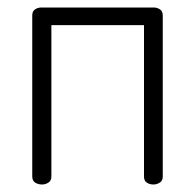

<svg xmlns="http://www.w3.org/2000/svg" viewBox="-20 -492 520 512"><path d="M390 -472Q399 -472 406.5 -467Q414 -462 414 -451V-21Q414 -10 406 -5Q398 0 389 0Q379 0 371.5 -5Q364 -10 364 -21V-425H117V-21Q117 -10 109 -5Q101 0 92 0Q82 0 74 -5Q66 -10 66 -21V-451Q66 -462 73.5 -467Q81 -472 90 -472Z"/></svg>

Font: AkaAcidDosis
Style: Light
Weight: 300
Designer: Edgar Tolentino, Pablo Impallari, Igino Marini, Aka-Acid
Foundry: Edgar Tolentino, Pablo Impallari, Igino Marini, Aka-Acid
Version: Version 1.007